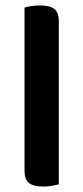

<svg xmlns="http://www.w3.org/2000/svg" viewBox="-20 -678 306 705"><path d="M196 -1Q188 1 172.5 4Q157 7 139 7Q103 7 86.5 -6Q70 -19 70 -52V-650Q78 -653 93.5 -655.5Q109 -658 127 -658Q163 -658 179.5 -645Q196 -632 196 -599V-1Z"/></svg>

Font: Baloo Thambi 2 SemiBold
Style: Regular
Weight: 600
Designer: Aadarsh Rajan and Ek Type
Foundry: Ek Type
Version: Version 1.640;hotconv 1.0.111;makeotfexe 2.5.65597; ttfautoh